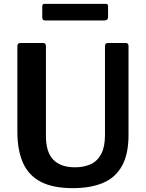

<svg xmlns="http://www.w3.org/2000/svg" viewBox="-20 -965 757 995"><path d="M646 -265Q646 -166 612 -105Q578 -44 513.5 -17Q449 10 358 10Q254 10 191 -23Q128 -56 99 -121.5Q70 -187 70 -283V-724Q70 -742 84 -742H204Q218 -742 218 -726V-261Q218 -176 256.5 -137Q295 -98 369 -98Q416 -98 451 -114.5Q486 -131 505 -168Q524 -205 524 -264V-725Q524 -742 538 -742H633Q646 -742 646 -726V-265ZM540 -933V-876Q540 -859 520 -859H214Q206 -859 202.5 -863Q199 -867 199 -875V-931Q199 -945 210 -945H529Q540 -945 540 -933Z"/></svg>

Font: Libre Franklin SemiBold
Style: Regular
Weight: 600
Designer: Pablo Impallari, Rodrigo Fuenzalida, Nhung Nguyen
Foundry: Impallari Type
Version: Version 3.000